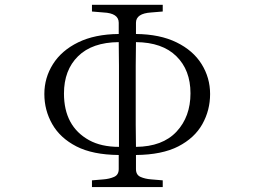

<svg xmlns="http://www.w3.org/2000/svg" viewBox="-20 -754 1040 784"><path d="M161.1 -370.1Q161.1 -436.5 196.3 -492.2Q231.4 -547.9 299.3 -581.1Q367.2 -614.3 464.8 -615.2V-661.1Q464.8 -700.2 402.3 -703.1Q377 -705.1 355.5 -707V-734.4H644.5V-707Q623 -705.1 597.7 -703.1Q535.2 -699.2 535.2 -661.1V-615.2Q632.8 -614.3 700.7 -581.1Q768.6 -547.9 803.2 -492.2Q837.9 -436.5 837.9 -370.1Q837.9 -303.7 806.2 -247.1Q774.4 -190.4 708 -156.2Q641.6 -122.1 535.2 -121.1V-63.5Q535.2 -40 553.7 -31.7Q572.3 -23.4 597.7 -21.5Q623 -19.5 644.5 -17.6V9.8H355.5V-17.6Q377.9 -19.5 402.3 -21.5Q426.8 -23.4 445.8 -31.7Q464.8 -40 464.8 -63.5V-121.1Q358.4 -122.1 292 -156.2Q225.6 -190.4 193.4 -247.1Q161.1 -303.7 161.1 -370.1ZM241.2 -372.1Q241.2 -238.3 343.8 -181.6Q393.6 -154.3 465.8 -154.3V-485.4Q465.8 -534.2 464.8 -582Q356.4 -581.1 298.8 -524.4Q241.2 -467.8 241.2 -372.1ZM534.2 -245.1Q534.2 -199.2 535.2 -154.3Q643.6 -155.3 700.7 -216.3Q757.8 -277.3 757.8 -373Q757.8 -467.8 700.2 -524.4Q642.6 -581.1 535.2 -582Q534.2 -535.2 534.2 -486.3Z"/></svg>

Font: GenEi Koburi Mincho v6
Style: Regular
Weight: 400
Designer: o_tamon (Modified)
Foundry: o_tamon / Adobe Systems Incorporated
Version: Version 6.1